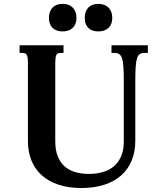

<svg xmlns="http://www.w3.org/2000/svg" viewBox="-20 -946 821 977"><path d="M668.5 -229.5Q668.5 -173.3 649.9 -128.7Q631.3 -84 596.2 -53Q561 -22 510 -5.6Q459 10.7 394 10.7Q329.1 10.7 278.6 -5.9Q228 -22.5 193.1 -53.5Q158.2 -84.5 140.1 -128.9Q122.1 -173.3 122.1 -229.5V-624.5Q122.1 -653.8 116.9 -665.3Q111.8 -676.8 94.2 -676.8H79.6V-715.8H303.2V-676.8H288.6Q271 -676.8 266.1 -664.8Q261.2 -652.8 261.2 -624V-228Q261.2 -181.6 274.2 -149.9Q287.1 -118.2 310.1 -98.4Q333 -78.6 364.3 -69.8Q395.5 -61 432.1 -61Q468.8 -61 501 -69.8Q533.2 -78.6 557.4 -98.1Q581.5 -117.7 595.7 -149.2Q609.9 -180.7 609.9 -226.1V-531.2Q609.9 -577.1 607.9 -605.7Q606 -634.3 600.6 -649.9Q595.2 -665.5 585.9 -671.1Q576.7 -676.8 562.5 -676.8H547.4V-715.8H732.4V-676.8H715.3Q701.2 -676.8 691.9 -671.1Q682.6 -665.5 677.5 -649.9Q672.4 -634.3 670.4 -605.5Q668.5 -576.7 668.5 -530.8ZM229 -854.5Q229 -888.2 247.3 -907.2Q265.6 -926.3 297.9 -926.3Q331.5 -926.3 350.3 -907.2Q369.1 -888.2 369.1 -854.5Q369.1 -822.3 350.3 -804.2Q331.5 -786.1 297.9 -786.1Q265.6 -786.1 247.3 -804.2Q229 -822.3 229 -854.5ZM411.1 -854.5Q411.1 -888.2 429.2 -907.2Q447.3 -926.3 479.5 -926.3Q513.2 -926.3 532.2 -907.2Q551.3 -888.2 551.3 -854.5Q551.3 -822.3 532.2 -804.2Q513.2 -786.1 479.5 -786.1Q447.3 -786.1 429.2 -804.2Q411.1 -822.3 411.1 -854.5Z"/></svg>

Font: Arian AMU Serif
Style: Bold
Weight: 700
Designer: Ruben Hakobyan (Tarumian)
Foundry: Ruben Hakobyan (Tarumian)
Version: Version 1.002